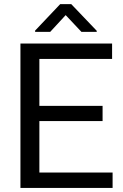

<svg xmlns="http://www.w3.org/2000/svg" viewBox="-20 -925 607 945"><path d="M534.2 -75.7H173.8V-329.1H484.9V-403.8H173.8V-634.8H531.7V-710.9H80.6V0H534.2ZM330.6 -904.8H276.4L152.8 -774.4V-768.1H227.1L303.2 -850.6L380.9 -768.1H456.1V-773.4Z"/></svg>

Font: Bert Sans
Style: Regular
Weight: 400
Designer: Christian Robertson (Google), Cristiano Sobral
Foundry: Google, Cristiano Sobral
Version: Version 3.101